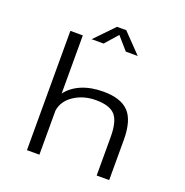

<svg xmlns="http://www.w3.org/2000/svg" viewBox="-158 -1067 1166 1210"><g transform="rotate(20 425.0 -462.0)"><path d="M606.5 -796.5H526.5L452.5 -881.5L377.5 -796.5H297.5L421 -924.5H483ZM153.5 0V-800H237V-410Q272.5 -458 335.2 -484.8Q398 -511.5 482 -511.5Q598 -511.5 651.5 -455.8Q705 -400 705 -270V0H621V-258.5Q621 -363 584.2 -404Q547.5 -445 455 -445Q372.5 -445 309.8 -403.8Q247 -362.5 237 -295.5V0Z"/></g></svg>

Font: League Mono Wide Light
Style: Regular
Weight: 300
Width: 8
Designer: Tyler Finck
Foundry: The League of Moveable Type / Tyler Finck
Version: Version 2.210